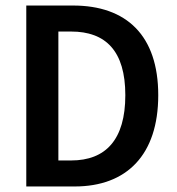

<svg xmlns="http://www.w3.org/2000/svg" viewBox="-20 -674 639 694"><path d="M75 0H250C437 0 552 -113 552 -330C552 -546 437 -654 244 -654H75ZM191 -94V-560H237C362 -560 433 -490 433 -330C433 -169 362 -94 237 -94Z"/></svg>

Font: Source Code Pro Semibold
Style: Regular
Weight: 600
Monospace: yes
Designer: Paul D. Hunt
Foundry: Adobe Systems Incorporated
Version: Version 1.017;PS 1.000;hotconv 1.0.70;makeotf.lib2.5.5900